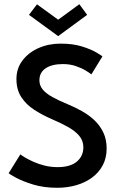

<svg xmlns="http://www.w3.org/2000/svg" viewBox="-20 -879 578 911"><path d="M267.5 -672Q325.5 -672 368.2 -658.8Q411 -645.5 436 -630.8Q461 -616 466 -611.5L413.5 -526Q406 -532.5 386.8 -544.2Q367.5 -556 339.8 -565.5Q312 -575 278 -575Q227 -575 197 -555.2Q167 -535.5 167 -498Q167 -473 183 -454Q199 -435 228.8 -418.5Q258.5 -402 300 -385Q335 -370.5 368.2 -352Q401.5 -333.5 428 -308.5Q454.5 -283.5 470.2 -250.5Q486 -217.5 486 -174.5Q486 -129.5 467.5 -94.8Q449 -60 416.5 -36.2Q384 -12.5 341.8 -0.2Q299.5 12 251.5 12Q188.5 12 138.2 -3.2Q88 -18.5 57 -35.2Q26 -52 21 -57L76.5 -146.5Q82.5 -141.5 98.8 -131.8Q115 -122 139 -111.2Q163 -100.5 192.2 -93.2Q221.5 -86 253 -86Q313.5 -86 344.5 -112.2Q375.5 -138.5 375.5 -180Q375.5 -211.5 355.8 -234.8Q336 -258 301.8 -277Q267.5 -296 224 -314.5Q179.5 -334 141.8 -358.5Q104 -383 81 -418.2Q58 -453.5 58 -504Q58 -554.5 86.8 -592.2Q115.5 -630 163 -651Q210.5 -672 267.5 -672ZM256 -707.5 117.5 -808.5 155.5 -858.5 256 -785.5 356.5 -859 393.5 -808.5Z"/></svg>

Font: League Spartan Thin Medium
Style: Regular
Weight: 500
Version: Version 2.002